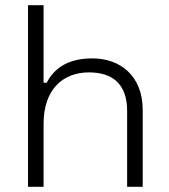

<svg xmlns="http://www.w3.org/2000/svg" viewBox="-20 -720 652 740"><path d="M88 0H148V-243C148 -376 223 -441 323 -441C412 -441 470 -398 470 -292V0H530V-296C530 -430 441 -495 336 -495C232 -495 184 -448 160 -401H148V-700H88Z"/></svg>

Font: Meta Space Icons Icons
Style: Regular
Weight: 400
Designer: Meta Pool / Florian Karsten
Foundry: Meta Pool / Florian Karsten
Version: Version 2.000;Glyphs 3.2 (3187)